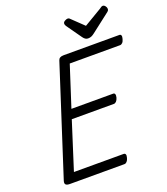

<svg xmlns="http://www.w3.org/2000/svg" viewBox="-214 -1411 1351 1556"><g transform="rotate(-20 461.0 -633.0)"><path d="M116 0Q91 0 81 -9Q71 -18 77 -40L377 -970Q381 -984 392.5 -991Q404 -998 424 -998H905Q916 -998 920 -988Q924 -978 918 -958Q913 -938 903 -928Q893 -918 882 -918H448L335 -568H695Q706 -568 710 -558Q714 -548 709 -528Q703 -508 693 -498Q683 -488 672 -488H309L179 -80H608Q619 -80 623.5 -70.5Q628 -61 622 -40Q617 -21 607 -10.5Q597 0 586 0ZM858 -1266Q870 -1266 879.5 -1254Q889 -1242 889 -1231Q889 -1221 886 -1216Q883 -1211 878 -1207L715 -1081Q700 -1069 687 -1063.5Q674 -1058 658 -1058Q645 -1058 634.5 -1065Q624 -1072 615 -1085L523 -1215Q518 -1223 517 -1228Q516 -1233 516 -1237Q516 -1249 530.5 -1257.5Q545 -1266 555 -1266Q565 -1266 570 -1261.5Q575 -1257 582 -1250L676 -1160L829 -1251Q836 -1255 843 -1260.5Q850 -1266 858 -1266Z"/></g></svg>

Font: Playwrite RO
Style: Regular
Weight: 400
Designer: Veronika Burian, José Scaglione
Foundry: TypeTogether
Version: Version 1.002